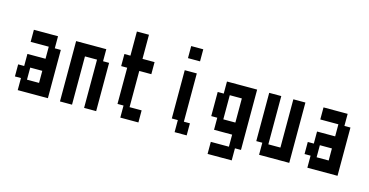

<svg xmlns="http://www.w3.org/2000/svg" viewBox="-94 -1460 3689 1921"><g transform="rotate(15 1750.0 -500.0)"><path d="M125 -750H375V-625H437.5V-125H125V-250H62.5V-375H125V-500H312.5V-625H125ZM312.5 -375H187.5V-250H312.5Z M687.5 -125H562.5V-750H875V-625H937.5V-125H812.5V-625H687.5Z M1250 -250H1375V-125H1187.5V-250H1125V-625H1062.5V-750H1125V-1000H1250V-750H1375V-625H1250Z M1687.5 -750H1812.5V-250H1875V-125H1750V-250H1687.5ZM1687.5 -1000H1812.5V-875H1687.5Z M2125 -750H2437.5V-125H2375V0H2125V-125H2312.5V-250H2125V-375H2062.5V-625H2125ZM2312.5 -375V-625H2187.5V-375Z M2562.5 -750H2687.5V-250H2812.5V-750H2937.5V-125H2625V-250H2562.5Z M3125 -750H3375V-625H3437.5V-125H3125V-250H3062.5V-375H3125V-500H3312.5V-625H3125ZM3312.5 -375H3187.5V-250H3312.5Z"/></g></svg>

Font: Amiga Topaz Unicode Rus
Style: Regular
Weight: 400
Designer: dMG of Trueschool and Divine Stylers
Foundry: dMG of Trueschool and Divine Stylers
Version: Version 1.1